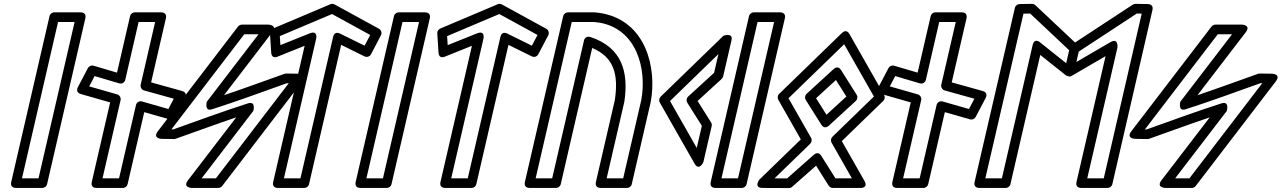

<svg xmlns="http://www.w3.org/2000/svg" viewBox="-20 -949 6641 995"><path d="M93.9 -25 280.9 -835H366.6L179.6 -25ZM38.1 -5.6C31.5 23 56.4 25 62.5 25H199.5C210.3 25 221.2 17.2 223.9 5.6L422.4 -854.4C429 -883 404.2 -885 398 -885H261C250.3 -885 239.3 -877.2 236.7 -865.6Z M727.5 -367.8 858.3 -330.5C869.6 -327.2 882 -332.7 887.3 -342.9L939.2 -441.7C942.2 -447.4 951.4 -469.7 923.8 -477.4L763.1 -522.1L839.8 -854.4C841.2 -860.3 844.8 -885 815.4 -885H678.4C666.6 -885 656.5 -876.1 654.1 -865.6L586.4 -572.6L464.7 -608.5C452.7 -612.1 440.2 -605.1 435.5 -596.2L383.6 -497.4C380.5 -491.5 371.6 -469.5 398.9 -461.7L550.8 -418.3L455.5 -5.6C454.1 0.3 450.5 25 479.9 25H616.9C628.7 25 638.8 16.1 641.2 5.6ZM715.9 -423.2C700.5 -427.5 687.6 -417.4 684.7 -404.7L597 -25H511.3L604.9 -430.2C607.6 -442 600.5 -456.1 587.4 -459.9L442.2 -501.3L470.2 -554.8L597.7 -517.1C613.4 -512.5 626.2 -522.9 629.2 -535.5L698.3 -835H784L709 -510C706.2 -498 713.5 -484 726.6 -480.3L880.5 -437.5L852.5 -384.1Z M1245.8 -771.4H1319.8L1051.8 -421.9C1051.8 -421.9 1037.5 -369.6 1079.2 -382.8C1209.7 -424.3 1339.4 -472.7 1467.1 -517.9L1476.4 -517.8L1099 -25H1025.1L1293 -374.5C1293 -374.5 1307.4 -426.8 1265.6 -413.5C1135.1 -372 1005.4 -323.6 877.8 -278.4L868.4 -278.6ZM1233.5 -821.4C1227.1 -821.4 1218.5 -817.9 1213.6 -811.6L798.5 -269.6C768.6 -230.5 818 -229.4 818 -229.4L881.5 -228.4C884 -228.3 887.4 -228.8 890.2 -229.8C995.5 -267 1097.8 -304.9 1204.2 -340.8L954.5 -15.2C924.5 24 974.4 25 974.4 25H1111.4C1117.8 25 1126.4 21.6 1131.2 15.2L1546.3 -526.8C1576.2 -565.9 1526.9 -567 1526.9 -567L1463.4 -568C1460.9 -568 1457.4 -567.5 1454.7 -566.6C1349.4 -529.3 1247.1 -491.4 1140.7 -455.6L1390.3 -781.2C1420.4 -820.3 1370.5 -821.4 1370.5 -821.4Z M1537.1 -25H1451.4L1618.1 -747.1C1618.1 -747.1 1629.8 -794.1 1584.5 -775.9L1433.1 -715.2L1430.1 -761.8L1700.6 -876.3L1898.6 -767.8L1869.4 -712.3L1741.8 -775.1C1736.4 -777.8 1713.1 -787.2 1706.4 -758.3ZM1557 25C1567.8 25 1578.7 17.2 1581.4 5.6L1748 -716.4L1869.2 -656.7C1881 -650.9 1896.1 -655.6 1902.4 -667.5L1954.3 -766.3C1959.7 -776.7 1956.7 -793 1944.1 -799.9L1714 -925.9C1707.4 -929.6 1699.2 -930 1692.2 -927L1394.3 -801C1386 -797.4 1378.4 -787.4 1379.1 -776.4L1385.4 -677.5C1387.8 -639.5 1419.6 -655.9 1419.6 -655.9L1558.7 -711.7L1395.6 -5.6C1389 23 1413.9 25 1420 25Z M1878.9 -25 2065.9 -835H2151.6L1964.6 -25ZM1823.1 -5.6C1816.5 23 1841.4 25 1847.5 25H1984.5C1995.3 25 2006.2 17.2 2008.9 5.6L2207.4 -854.4C2214 -883 2189.2 -885 2183 -885H2046C2035.3 -885 2024.3 -877.2 2021.7 -865.6Z M2404.1 -25H2318.4L2485.1 -747.1C2485.1 -747.1 2496.8 -794.1 2451.5 -775.9L2300.1 -715.2L2297.1 -761.8L2567.6 -876.3L2765.6 -767.8L2736.4 -712.3L2608.8 -775.1C2603.4 -777.8 2580.1 -787.2 2573.4 -758.3ZM2424 25C2434.8 25 2445.7 17.2 2448.4 5.6L2615 -716.4L2736.2 -656.7C2748 -650.9 2763.1 -655.6 2769.4 -667.5L2821.3 -766.3C2826.7 -776.7 2823.7 -793 2811.1 -799.9L2581 -925.9C2574.4 -929.6 2566.2 -930 2559.2 -927L2261.3 -801C2253 -797.4 2245.4 -787.4 2246.1 -776.4L2252.4 -677.5C2254.8 -639.5 2286.6 -655.9 2286.6 -655.9L2425.7 -711.7L2262.6 -5.6C2256 23 2280.9 25 2287 25Z M2755.9 -25 2942.9 -835H3059C3071.5 -833.9 3079.6 -832.8 3089.7 -831C3278.9 -796.6 3333.1 -592.9 3303.4 -431.1L3209.6 -25H3123.9L3215.2 -420.4C3215.3 -421 3215.5 -421.8 3215.6 -422.3C3238.5 -575.4 3203.7 -703.7 3038.6 -757.5C3028.4 -760.8 3011.1 -759.2 3006.5 -739.3L2841.6 -25ZM2700.1 -5.6C2693.5 23 2718.4 25 2724.5 25H2861.5C2872.3 25 2883.2 17.2 2885.9 5.6L3048.9 -700.4C3161.4 -653 3186.1 -564.2 3166.3 -430.7L3068.1 -5.6C3061.5 23 3086.4 25 3092.5 25H3229.5C3240.3 25 3251.2 17.2 3253.9 5.6L3352.3 -420.9C3384.7 -595.4 3328.9 -837.6 3099.7 -880C3087.5 -882.2 3075 -883.9 3062 -884.9C3061.6 -885 3060.7 -885 3060 -885H2923C2912.3 -885 2901.3 -877.2 2898.7 -865.6Z M3590.7 -182.3 3452.3 -425.5 3703 -668.8 3680.7 -571.8 3545.9 -448.4C3536.7 -440 3536 -425.7 3541.7 -416.7L3617.2 -296.9ZM3579 -101.9C3602.9 -59.8 3625 -108.6 3625 -108.6L3668.2 -295.8C3669.5 -301.2 3668.6 -309 3665 -314.7L3595.1 -425.7L3720.1 -540.2C3723.2 -543 3726.5 -548 3727.6 -553L3770.8 -740.1C3780.5 -782.2 3729.1 -763.7 3729.1 -763.7L3403.6 -447.9C3396.5 -441 3393.4 -427.9 3399.2 -417.6Z M3718.9 -25 3905.9 -835H3991.6L3804.6 -25ZM3663.1 -5.6C3656.5 23 3681.4 25 3687.5 25H3824.5C3835.3 25 3846.2 17.2 3848.9 5.6L4047.4 -854.4C4054 -883 4029.2 -885 4023 -885H3886C3875.3 -885 3864.3 -877.2 3861.7 -865.6Z M4312.1 -534.3 4366.1 -448.7 4263.1 -354.4 4209.1 -440ZM4338.4 -586.3C4323.9 -609.3 4305.7 -596.3 4300.4 -591.4L4160 -462.8C4152.1 -455.6 4149 -441.6 4155.7 -431L4236.7 -302.4C4251.3 -279.4 4269.5 -292.5 4274.8 -297.3L4415.2 -425.9C4423.1 -433.1 4426.2 -447.1 4419.5 -457.7ZM4343.1 -778 4017.6 -462.3C4009.1 -454.1 4008.4 -440.6 4013.3 -432L4130.1 -226.6L3915 -17.9C3915 -17.9 3883.7 24.8 3932.3 25L4068.2 25.6C4074.4 25.7 4080.5 23.3 4084.9 19.4L4209.2 -90.4L4274.6 13.3C4279.2 20.6 4287.5 25 4295.8 25H4437.6C4437.6 25 4482.4 28.1 4459.3 -12.4L4342.5 -217.7L4557.6 -426.4C4566.1 -434.7 4566.8 -448.1 4561.9 -456.7L4382.2 -772.5C4380.6 -775.4 4366.8 -801 4343.1 -778ZM4354.7 -719.7 4508.9 -448.8 4293.7 -240.1C4286.6 -233.2 4283.6 -220.1 4289.4 -209.8L4394.6 -25H4309.5L4235.8 -141.9C4221.8 -164.3 4203.8 -152.4 4198.1 -147.4L4058.9 -24.4L3993.8 -24.7L4178.9 -204.2C4186 -211.1 4189 -224.2 4183.2 -234.6L4066.3 -439.9Z M4876.5 -367.8 5007.3 -330.5C5018.6 -327.2 5031 -332.7 5036.3 -342.9L5088.2 -441.7C5091.2 -447.4 5100.4 -469.7 5072.8 -477.4L4912.1 -522.1L4988.8 -854.4C4990.2 -860.3 4993.8 -885 4964.4 -885H4827.4C4815.6 -885 4805.5 -876.1 4803.1 -865.6L4735.4 -572.6L4613.7 -608.5C4601.7 -612.1 4589.2 -605.1 4584.5 -596.2L4532.6 -497.4C4529.5 -491.5 4520.6 -469.5 4547.9 -461.7L4699.8 -418.3L4604.5 -5.6C4603.1 0.3 4599.5 25 4628.9 25H4765.9C4777.7 25 4787.8 16.1 4790.2 5.6ZM4864.9 -423.2C4849.5 -427.5 4836.6 -417.4 4833.7 -404.7L4746 -25H4660.3L4753.9 -430.2C4756.6 -442 4749.5 -456.1 4736.4 -459.9L4591.2 -501.3L4619.2 -554.8L4746.7 -517.1C4762.4 -512.5 4775.2 -522.9 4778.2 -535.5L4847.3 -835H4933L4858 -510C4855.2 -498 4862.5 -484 4875.6 -480.3L5029.5 -437.5L5001.5 -384.1Z M5505.1 -557.6 5522.2 -552.2C5526.1 -552.4 5530 -553.5 5533.4 -555.5L5709.3 -658L5558.7 -5.6C5552.1 23 5576.9 25 5583 25H5720C5730.8 25 5741.7 17.1 5744.4 5.6L5952.4 -897.4C5958.8 -925.3 5934.9 -927.9 5928.4 -928L5864.4 -929C5860.3 -929.1 5854.5 -927.7 5850.3 -924.9L5551.2 -728.7L5345.6 -922.2C5341.7 -925.8 5334.7 -929.1 5328 -929L5263.6 -928C5253.3 -927.8 5242.3 -920.2 5239.6 -908.6L5030.6 -5.6C5024 23 5048.9 25 5055 25H5192C5202.7 25 5213.7 17.2 5216.3 5.6L5371 -664.4ZM5520.8 -688.6 5505.3 -621.4 5371.2 -728.3C5371.2 -728.3 5341.1 -757.1 5331.2 -714.3L5172.1 -25H5086.4L5283.9 -878.3L5318.7 -878.8ZM5570.5 -681.6 5871.3 -878.9 5896.7 -878.5 5700.1 -25H5614.5L5771 -703.1C5771 -703.1 5776.8 -755.3 5734.1 -730.3L5558.1 -627.8Z M6290.8 -771.4H6364.8L6096.8 -421.9C6096.8 -421.9 6082.5 -369.6 6124.2 -382.8C6254.7 -424.3 6384.4 -472.7 6512.1 -517.9L6521.4 -517.8L6144 -25H6070.1L6338 -374.5C6338 -374.5 6352.4 -426.8 6310.6 -413.5C6180.1 -372 6050.4 -323.6 5922.8 -278.4L5913.4 -278.6ZM6278.5 -821.4C6272.1 -821.4 6263.5 -817.9 6258.6 -811.6L5843.5 -269.6C5813.6 -230.5 5863 -229.4 5863 -229.4L5926.5 -228.4C5929 -228.3 5932.4 -228.8 5935.2 -229.8C6040.5 -267 6142.8 -304.9 6249.2 -340.8L5999.5 -15.2C5969.5 24 6019.4 25 6019.4 25H6156.4C6162.8 25 6171.4 21.6 6176.2 15.2L6591.3 -526.8C6621.2 -565.9 6571.9 -567 6571.9 -567L6508.4 -568C6505.9 -568 6502.4 -567.5 6499.7 -566.6C6394.4 -529.3 6292.1 -491.4 6185.7 -455.6L6435.3 -781.2C6465.4 -820.3 6415.5 -821.4 6415.5 -821.4Z"/></svg>

Font: Stormning Aesir
Style: Regular
Weight: 400
Designer: Robert Jablonski, Mew Too
Foundry: Cannot Into Space Fonts
Version: Version 0.90